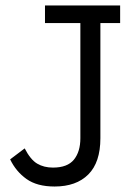

<svg xmlns="http://www.w3.org/2000/svg" viewBox="-20 -670 496 700"><path d="M418 -586H346V-166Q346 -78 302 -34Q258 10 179 10Q115 10 76.5 -17.5Q38 -45 17 -89L70 -129Q91 -88 115.5 -73.5Q140 -59 173 -59Q226 -59 249.5 -88Q273 -117 273 -166V-586H144V-650H418Z"/></svg>

Font: Zilla Slab
Style: Regular
Weight: 400
Designer: Typotheque.com
Foundry: Typotheque type foundry
Version: Version 1.1; 2017; ttfautohint (v1.6)